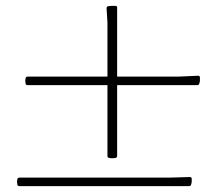

<svg xmlns="http://www.w3.org/2000/svg" viewBox="-20 -657 710 654"><path d="M67 -390Q68 -396 74 -396H586L655 -399Q661 -399 661 -393Q661 -388 661 -383Q661 -378 659 -373Q658 -367 652 -367H74Q68 -367 67 -373Q66 -378 66 -382Q66 -386 67 -390ZM379 -126Q379 -120 373 -119Q368 -118 362.5 -118Q357 -118 352 -119Q346 -120 346 -126V-580L343 -629Q343 -635 349 -636Q355 -637 361 -637Q367 -637 373 -637Q379 -637 379 -631ZM39 -46Q40 -52 46 -52H558L627 -54Q633 -54 633 -48Q633 -43 633 -38.5Q633 -34 631 -29Q630 -23 624 -23H46Q40 -23 39 -29Q38 -34 38 -38Q38 -42 39 -46Z"/></svg>

Font: Hahmlet Thin
Style: Regular
Weight: 250
Version: Version 1.002